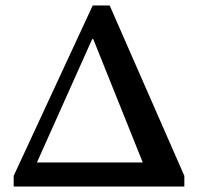

<svg xmlns="http://www.w3.org/2000/svg" viewBox="-20 -682 734 702"><path d="M654 0H30V-39L319 -662H381L654 -39ZM317 -539 115 -88H502L321 -539Z"/></svg>

Font: STIX Two Text Medium
Style: Regular
Weight: 500
Designer: Ross Mills, John Hudson & Paul Hanslow, Tiro Typeworks Ltd; with prior portions MicroPress Inc., and Coen Hoffman.
Foundry: Tiro Typeworks Ltd
Version: Version 2.13 b171